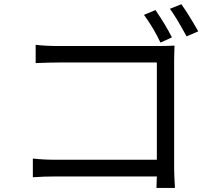

<svg xmlns="http://www.w3.org/2000/svg" viewBox="-20 -874 1040 933"><path d="M815.4 -692.4 759.8 -667Q728.5 -734.4 679.7 -801.8L735.4 -825.2Q783.2 -755.9 815.4 -692.4ZM826.2 -574.2V-57.6Q826.2 -23.4 830.1 39.1H740.2Q740.2 32.2 742.2 -16.6H252.9Q194.3 -16.6 139.6 -12.7V-103.5Q192.4 -97.7 251 -97.7H742.2V-570.3H262.7Q223.6 -570.3 153.3 -567.4V-656.2Q203.1 -650.4 261.7 -650.4H753.9Q791 -650.4 828.1 -652.3Q826.2 -605.5 826.2 -574.2ZM805.7 -831.1 861.3 -853.5Q897.5 -802.7 943.4 -721.7L886.7 -697.3Q832 -796.9 805.7 -831.1Z"/></svg>

Font: Gen Shin Gothic Regular
Style: Regular
Weight: 400
Designer: [Source Han Sans]
Ryoko NISHIZUKA  (kana & ideographs); Paul D. Hunt (Latin, Greek & Cyrillic); Wenlong ZHANG  (bopomofo
Version: Version 1.002.20150607